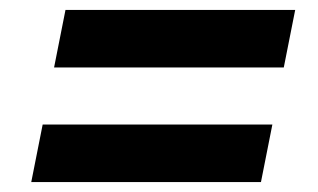

<svg xmlns="http://www.w3.org/2000/svg" viewBox="-20 -499 640 387"><path d="M552 -363H89L112 -479H575ZM506 -132H43L66 -248H529Z"/></svg>

Font: IBM Plex Sans Var
Style: Italic
Weight: 400
Italic angle: -11.31°
Designer: Mike Abbink, Paul van der Laan, Pieter van Rosmalen
Foundry: Bold Monday
Version: Version 1.001